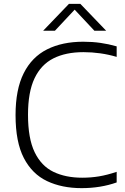

<svg xmlns="http://www.w3.org/2000/svg" viewBox="-20 -965 648 994"><path d="M402.5 9Q300.5 9 223.5 -27.5Q146.5 -64 103.5 -146.8Q60.5 -229.5 60.5 -369Q60.5 -502 102.8 -586Q145 -670 223.8 -709.5Q302.5 -749 411 -749Q458 -749 500 -743Q542 -737 584 -725V-670.5Q501 -695 412 -695Q320.5 -695 256.5 -662.8Q192.5 -630.5 158.8 -559.5Q125 -488.5 125 -371Q125 -248 159.5 -176.8Q194 -105.5 257 -75.2Q320 -45 405.5 -45Q451 -45 493 -52Q535 -59 584 -75.5V-20.5Q500.5 9 402.5 9ZM203.5 -806 337 -945H396L529.5 -806H468.5L366.5 -915L264.5 -806Z"/></svg>

Font: Encode Sans SemiExpanded SemiExpanded Light
Style: Regular
Weight: 300
Width: 6
Designer: Multiple Designers
Foundry: Impallari Type
Version: Version 3.000; ttfautohint (v1.8.3) -l 8 -r 50 -G 200 -x 14 